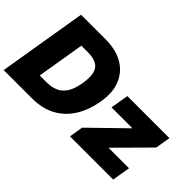

<svg xmlns="http://www.w3.org/2000/svg" viewBox="-96 -1109 1489 1489"><g transform="rotate(45 649.0 -364.0)"><path d="M310.1 0H82L109.9 -168H300.8Q356.9 -168 398.2 -186.5Q439.5 -205.1 466.1 -248Q492.7 -291 504.4 -363.3Q516.6 -436.5 504.6 -479.5Q492.7 -522.5 456.8 -541Q420.9 -559.6 362.3 -559.6H171.9L199.7 -727.5H390.1Q502.4 -727.5 579.3 -683.3Q656.2 -639.2 690.2 -557.6Q724.1 -476.1 705.1 -363.3Q686.5 -251 635.5 -169.4Q584.5 -87.9 502.9 -43.9Q421.4 0 310.1 0ZM319.8 -727.5 199.2 0H0L120.6 -727.5ZM727.1 0 745.6 -113.8 1022.9 -384.3 1023.4 -386.7H795.9L820.8 -535.6H1282.2L1261.2 -411.6L1002.4 -150.9L1002 -148.9H1225.6L1200.7 0Z"/></g></svg>

Font: Inter 20pt Black
Style: Italic
Weight: 900
Italic angle: -9.3988°
Version: Version 4.001;git-66647c0bb